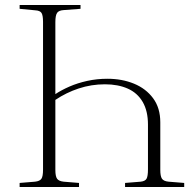

<svg xmlns="http://www.w3.org/2000/svg" viewBox="-20 -743 780 763"><path d="M58 0V-16L119 -21Q138 -23 144.5 -32.5Q151 -42 151 -69V-656Q151 -682 145 -691.5Q139 -701 120 -702L58 -708V-723H300V-708L234 -703Q214 -702 207 -692Q200 -682 200 -655V-369Q224 -385 256 -399Q288 -413 326.5 -421.5Q365 -430 407 -430Q465 -430 512.5 -410.5Q560 -391 588.5 -352.5Q617 -314 617 -257V-68Q617 -43 623.5 -33Q630 -23 650 -21L712 -16V0H477V-16L539 -21Q557 -23 562.5 -33Q568 -43 568 -70V-248Q568 -302 547 -338Q526 -374 487.5 -391Q449 -408 397 -408Q343 -408 293 -391.5Q243 -375 200 -346V-68Q200 -42 207 -32.5Q214 -23 233 -21L294 -16V0Z"/></svg>

Font: Literata 60pt ExtraLight
Style: Regular
Weight: 250
Designer: Latin by Veronika Burian and Jose Scaglione. Greek by Irene Vlachou. Cyrillic by Vera Evstafieva.
Foundry: TypeTogether
Version: Version 3.103;gftools[0.9.29]